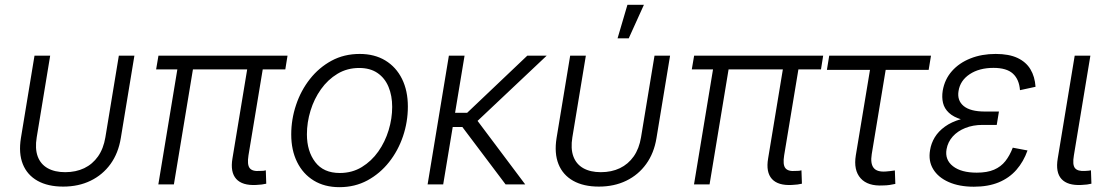

<svg xmlns="http://www.w3.org/2000/svg" viewBox="-20 -775 4665 807"><path d="M245.6 9.3Q181.2 9.3 137.7 -15.1Q94.2 -39.6 75.9 -85.2Q57.6 -130.9 67.9 -194.8L125 -541H190.9L134.3 -197.8Q126.5 -150.4 138.4 -117.7Q150.4 -85 180.2 -68.1Q210 -51.3 253.9 -51.3Q298.8 -51.3 334 -68.1Q369.1 -85 392.1 -117.7Q415 -150.4 422.9 -197.8L479.5 -541H544.9L487.8 -194.8Q477.5 -131.3 444.6 -85.7Q411.6 -40 360.8 -15.4Q310.1 9.3 245.6 9.3Z M1056.6 2.4Q998.5 5.4 972.9 -22.9Q947.3 -51.3 957 -108.9L1024.9 -519.5H1090.3L1024.4 -122.1Q1018.1 -83 1029.5 -68.4Q1041 -53.7 1072.8 -56.6Q1082.5 -56.6 1087.2 -57.1Q1091.8 -57.6 1097.2 -59.1L1099.1 -2.9Q1091.3 -1 1080.3 0.5Q1069.3 2 1056.6 2.4ZM645.5 0 731.4 -519.5H796.9L710.9 0ZM636.2 -483.4 646 -541H1188.5L1179.2 -483.4Z M1406.7 11.7Q1344.2 11.7 1298.8 -16.1Q1253.4 -43.9 1228.8 -93.8Q1204.1 -143.6 1204.1 -210Q1204.1 -273.4 1224.4 -334Q1244.6 -394.5 1282.7 -442.9Q1320.8 -491.2 1373.5 -519.8Q1426.3 -548.3 1491.7 -548.3Q1554.2 -548.3 1599.6 -520.8Q1645 -493.2 1669.7 -443.4Q1694.3 -393.6 1694.3 -327.1Q1694.3 -262.7 1673.8 -202.1Q1653.3 -141.6 1615.2 -93.5Q1577.1 -45.4 1524.4 -16.8Q1471.7 11.7 1406.7 11.7ZM1408.2 -47.9Q1460 -47.9 1500.7 -72.8Q1541.5 -97.7 1570.1 -138.2Q1598.6 -178.7 1613.5 -227.8Q1628.4 -276.9 1628.4 -325.7Q1628.4 -373 1613 -409.9Q1597.7 -446.8 1566.9 -468Q1536.1 -489.3 1489.7 -489.3Q1439 -489.3 1398.4 -464.8Q1357.9 -440.4 1329.1 -399.9Q1300.3 -359.4 1285.2 -310.1Q1270 -260.7 1270 -210.4Q1270 -139.6 1304.9 -93.8Q1339.8 -47.9 1408.2 -47.9Z M1932.6 -541 1842.8 0H1777.3L1866.7 -541ZM2277.8 -541 1960 -241.2H1856L1865.2 -300.8H1943.4L2196.3 -541ZM2105 0 1920.4 -245.1 1967.3 -293.5 2187.5 0Z M2497.1 9.3Q2432.6 9.3 2389.2 -15.1Q2345.7 -39.6 2327.4 -85.2Q2309.1 -130.9 2319.3 -194.8L2376.5 -541H2442.4L2385.7 -197.8Q2377.9 -150.4 2389.9 -117.7Q2401.9 -85 2431.6 -68.1Q2461.4 -51.3 2505.4 -51.3Q2550.3 -51.3 2585.4 -68.1Q2620.6 -85 2643.6 -117.7Q2666.5 -150.4 2674.3 -197.8L2731 -541H2796.4L2739.3 -194.8Q2729 -131.3 2696 -85.7Q2663.1 -40 2612.3 -15.4Q2561.5 9.3 2497.1 9.3ZM2575.7 -613.8 2617.2 -754.9H2686.5L2622.6 -613.8Z M3308.1 2.4Q3250 5.4 3224.4 -22.9Q3198.7 -51.3 3208.5 -108.9L3276.4 -519.5H3341.8L3275.9 -122.1Q3269.5 -83 3281 -68.4Q3292.5 -53.7 3324.2 -56.6Q3334 -56.6 3338.6 -57.1Q3343.3 -57.6 3348.6 -59.1L3350.6 -2.9Q3342.8 -1 3331.8 0.5Q3320.8 2 3308.1 2.4ZM2897 0 2982.9 -519.5H3048.3L2962.4 0ZM2887.7 -483.4 2897.5 -541H3439.9L3430.7 -483.4Z M3692.4 4.4Q3627.9 8.3 3597.4 -25.6Q3566.9 -59.6 3577.1 -122.1L3636.7 -481.4H3455.6L3465.3 -541H3893.1L3883.3 -481.4H3702.6L3644 -127Q3637.7 -87.9 3651.9 -69.6Q3666 -51.3 3703.6 -54.2Q3710.9 -54.7 3721.4 -55.9Q3731.9 -57.1 3741.2 -58.6L3743.2 -2Q3732.4 0.5 3719.2 2.4Q3706.1 4.4 3692.4 4.4Z M4073.2 9.8Q4011.7 9.8 3967.5 -9.8Q3923.3 -29.3 3902.3 -64Q3881.3 -98.6 3889.2 -144Q3893.6 -172.4 3908.9 -197.8Q3924.3 -223.1 3951.7 -242.9Q3979 -262.7 4019.3 -274.2Q4059.6 -285.6 4114.3 -285.6H4175.3L4169.4 -250H4109.9Q4069.8 -250 4037.4 -237.1Q4004.9 -224.1 3984.4 -201.2Q3963.9 -178.2 3958.5 -147.9Q3950.7 -103.5 3985.4 -76.4Q4020 -49.3 4085.4 -49.3Q4129.4 -49.3 4158.2 -61.8Q4187 -74.2 4205.6 -97.7Q4224.1 -121.1 4236.8 -154.3L4298.8 -142.6Q4282.2 -95.7 4252.2 -61.3Q4222.2 -26.9 4177.7 -8.5Q4133.3 9.8 4073.2 9.8ZM4111.3 -262.2Q4057.6 -262.2 4022.7 -272.5Q3987.8 -282.7 3968.5 -300.8Q3949.2 -318.8 3943.6 -342.5Q3938 -366.2 3942.4 -394Q3950.7 -441.9 3981.2 -476.3Q4011.7 -510.7 4059.1 -529.5Q4106.4 -548.3 4165 -548.3Q4220.7 -548.3 4256.6 -531.5Q4292.5 -514.6 4311 -483.9Q4329.6 -453.1 4332.5 -410.2L4267.1 -396Q4263.7 -441.4 4237.3 -465.6Q4210.9 -489.7 4155.8 -489.7Q4095.7 -489.7 4055.7 -463.1Q4015.6 -436.5 4008.8 -392.1Q4002.4 -352.5 4030.5 -329.3Q4058.6 -306.2 4119.6 -306.2H4178.7L4171.4 -262.2Z M4525.4 2.4Q4467.3 5.4 4441.7 -22.5Q4416 -50.3 4425.8 -108.9L4497.1 -541H4563L4493.7 -122.1Q4486.8 -82.5 4498.3 -68.4Q4509.8 -54.2 4541.5 -56.6Q4550.8 -57.1 4555.7 -57.6Q4560.5 -58.1 4565.4 -59.1L4567.4 -2.9Q4560.1 -1 4549.1 0.5Q4538.1 2 4525.4 2.4Z"/></svg>

Font: Inter 17pt Light
Style: Italic
Weight: 300
Italic angle: -9.3988°
Version: Version 4.001;git-66647c0bb